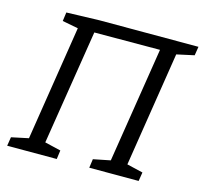

<svg xmlns="http://www.w3.org/2000/svg" viewBox="-102 -811 979 924"><g transform="rotate(15 388.0 -349.0)"><path d="M776 -698 769 -654 682 -635 592 -63 672 -44 665 0H419L425 -44L510 -61L601 -636L274 -635L183 -63L263 -44L257 0H10L17 -44L102 -62L192 -634L113 -649L119 -693L282 -698Z"/></g></svg>

Font: Bitter Pro
Style: Italic
Weight: 400
Italic angle: -9°
Designer: Sol Matas, and Bitter project Authors
Foundry: Sol Matas
Version: Version 1.010